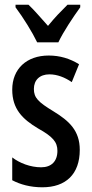

<svg xmlns="http://www.w3.org/2000/svg" viewBox="-20 -786 389 816"><path d="M138 -606H228C249 -651 292 -715 321 -755V-766H267C235 -734 216 -715 184 -676C154 -709 125 -744 101 -766H46V-755C79 -711 118 -648 138 -606ZM319 -149C319 -231 274 -272 207 -313C143 -352 124 -370 124 -408C124 -446 149 -470 190 -470C223 -470 256 -457 285 -437L316 -513C277 -537 235 -550 187 -550C93 -550 32 -493 32 -405C32 -323 75 -280 142 -240C205 -205 224 -182 224 -145C224 -100 198 -75 155 -75C109 -75 63 -93 32 -117V-20C66 -2 109 10 160 10C260 10 319 -46 319 -149Z"/></svg>

Font: Noto Sans Hebrew ExtraCondensed Medium
Style: Regular
Weight: 500
Width: 2
Designer: Monotype Design Team
Foundry: Monotype Imaging Inc.
Version: Version 2.004